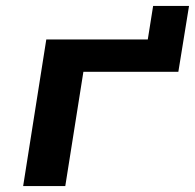

<svg xmlns="http://www.w3.org/2000/svg" viewBox="-20 -627 657 647"><path d="M58 0 136 -494H478L496 -607H617L581 -385H261L200 0Z"/></svg>

Font: Nunito Sans 10pt Expanded
Style: Bold Italic
Weight: 700
Width: 7
Italic angle: -9°
Designer: Vernon Adams
Foundry: Vernon Adams
Version: Version 3.101;gftools[0.9.27]